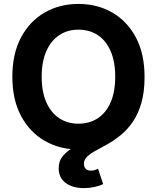

<svg xmlns="http://www.w3.org/2000/svg" viewBox="-20 -758 807 987"><path d="M383.3 10.3Q286.6 10.3 209.7 -34.2Q132.8 -78.6 88.1 -162.1Q43.5 -245.6 43.5 -363.3Q43.5 -481.9 88.1 -565.7Q132.8 -649.4 209.7 -693.6Q286.6 -737.8 383.3 -737.8Q480 -737.8 556.9 -693.6Q633.8 -649.4 678.5 -565.7Q723.1 -481.9 723.1 -363.3Q723.1 -245.6 678.5 -161.9Q633.8 -78.1 556.9 -33.9Q480 10.3 383.3 10.3ZM383.3 -122.1Q439.9 -122.1 482.4 -149.9Q524.9 -177.7 548.6 -231.7Q572.3 -285.6 572.3 -363.3Q572.3 -441.4 548.6 -495.6Q524.9 -549.8 482.4 -577.6Q439.9 -605.5 383.3 -605.5Q327.1 -605.5 284.7 -577.4Q242.2 -549.3 218.3 -495.4Q194.3 -441.4 194.3 -363.3Q194.3 -285.6 218.3 -231.9Q242.2 -178.2 284.7 -150.1Q327.1 -122.1 383.3 -122.1ZM411.6 209Q353.5 209 317.6 182.4Q281.7 155.8 281.7 106.9Q281.7 69.3 303.5 43.5Q325.2 17.6 360.8 -2.4Q396.5 -22.5 439.2 -42.2Q481.9 -62 524.4 -87.2Q566.9 -112.3 602.5 -148.2Q638.2 -184.1 659.7 -236.3Q681.2 -288.6 681.2 -363.3H723.1Q723.1 -284.2 706.3 -227.1Q689.5 -169.9 661.6 -130.1Q633.8 -90.3 600.6 -63.5Q567.4 -36.6 534.2 -17.8Q501 1 473.1 15.9Q445.3 30.8 428.5 46.6Q411.6 62.5 411.6 84Q411.6 100.6 420.7 109.9Q429.7 119.1 447.8 119.1Q457.5 119.1 466.6 116.5Q475.6 113.8 483.9 109.4L510.3 188.5Q492.2 197.3 465.8 203.1Q439.5 209 411.6 209Z"/></svg>

Font: Inter 17pt
Style: Bold
Weight: 700
Version: Version 4.001;git-66647c0bb